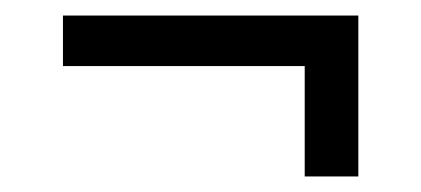

<svg xmlns="http://www.w3.org/2000/svg" viewBox="-20 -353 542 247"><path d="M61 -268V-333H441V-268ZM372 -126V-310H441V-126Z"/></svg>

Font: Bricolage Grotesque 24pt Light
Style: Regular
Weight: 300
Designer: Mathieu Triay
Foundry: Atelier Triay
Version: Version 1.001;gftools[0.9.33.dev8+g029e19f]